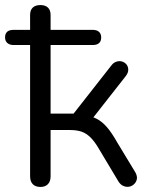

<svg xmlns="http://www.w3.org/2000/svg" viewBox="-38 -732 585 759"><path d="M122 7Q102 7 91.5 -4Q81 -15 81 -35V-554H16Q0 -554 -9 -562Q-18 -570 -18 -584Q-18 -614 16 -614H99L81 -587V-673Q81 -692 91.5 -702Q102 -712 122 -712Q141 -712 151.5 -702Q162 -692 162 -673V-587L144 -614H328Q345 -614 353.5 -606Q362 -598 362 -584Q362 -554 328 -554H162V-283H253L402 -473Q411 -485 423 -488.5Q435 -492 445.5 -488.5Q456 -485 462.5 -476.5Q469 -468 469 -456Q469 -444 459 -431L317 -250L296 -276Q324 -273 345 -262Q366 -251 385 -229Q404 -207 426 -168L498 -49Q505 -35 503 -24Q501 -13 492.5 -4.5Q484 4 472.5 6Q461 8 449.5 3Q438 -2 430 -15L351 -147Q335 -174 319 -189.5Q303 -205 284.5 -211.5Q266 -218 238 -218H162V-35Q162 -15 151.5 -4Q141 7 122 7Z"/></svg>

Font: Nunito
Style: Regular
Weight: 400
Designer: Vernon Adams
Foundry: Vernon Adams
Version: Version 3.602